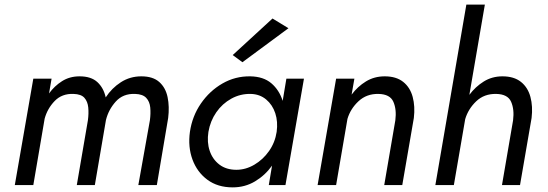

<svg xmlns="http://www.w3.org/2000/svg" viewBox="-20 -800 2367 830"><path d="M707 -290Q713 -339 704.5 -380Q696 -421 668.5 -445.5Q641 -470 591 -470Q542 -470 502.5 -444.5Q463 -419 437 -379Q428 -420 401 -445Q374 -470 324 -470Q281 -470 248 -449Q215 -428 192 -396L203 -460H124L44 0H124L173 -287Q185 -331 216.5 -363.5Q248 -396 298 -394Q331 -393 345 -377Q359 -361 361.5 -335.5Q364 -310 360 -280L312 0H390L438 -281Q449 -326 480.5 -361Q512 -396 564 -394Q597 -393 612 -377Q627 -361 629.5 -335.5Q632 -310 628 -280L578 0H658Z M801 -230Q792 -165 812 -110.5Q832 -56 876.5 -23Q921 10 986 10Q1039 10 1082.5 -16Q1126 -42 1156 -84L1142 0H1214L1294 -460H1218L1202 -364Q1187 -411 1153 -440Q1119 -469 1062 -470Q997 -471 941.5 -439Q886 -407 848.5 -352.5Q811 -298 801 -230ZM881 -230Q889 -277 915 -314.5Q941 -352 980 -373.5Q1019 -395 1064 -394Q1103 -393 1130.5 -370Q1158 -347 1170 -310.5Q1182 -274 1176 -230Q1169 -184 1143 -147Q1117 -110 1079.5 -88Q1042 -66 1002 -66Q958 -66 928.5 -88.5Q899 -111 886.5 -148Q874 -185 881 -230ZM1227 -678 1158 -720 986 -562 1028 -531Z M1689 -280 1641 0H1719L1769 -290Q1775 -340 1764 -381Q1753 -422 1723 -446Q1693 -470 1643 -470Q1598 -470 1562 -448Q1526 -426 1500 -391L1512 -460H1433L1353 0H1433L1482 -286Q1495 -330 1530 -362.5Q1565 -395 1616 -394Q1666 -393 1680.5 -360Q1695 -327 1689 -280Z M2198 -280 2150 0H2228L2278 -290Q2284 -340 2273 -381Q2262 -422 2232 -446Q2202 -470 2152 -470Q2107 -470 2071 -447.5Q2035 -425 2009 -390L2076 -780H1996L1862 0H1942L1991 -285Q2004 -329 2038.5 -362Q2073 -395 2125 -394Q2175 -393 2189.5 -360Q2204 -327 2198 -280Z"/></svg>

Font: Jost* 400 Book Italic
Style: Italic
Weight: 400
Italic angle: -10°
Version: Version 3.200; ttfautohint (v0.97) -l 8 -r 50 -G 200 -x 14 -